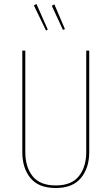

<svg xmlns="http://www.w3.org/2000/svg" viewBox="-20 -935 560 964"><path d="M428 -171Q428 -92 386.5 -41.5Q345 9 260 9Q174 9 133 -41Q92 -91 92 -171V-681H107V-172Q107 -96 144 -50Q181 -4 260 -4Q339 -4 376 -50.5Q413 -97 413 -172V-681H428ZM220 -786 211 -782 150 -908 163 -915ZM306 -789 296 -785 240 -906 253 -913Z"/></svg>

Font: Fira Sans Compressed Hair
Style: Regular
Weight: 100
Width: 1
Designer: bBox Type GmbH & Carrois Corporate GbR & Edenspiekermann AG
Foundry: bBox Type GmbH & Carrois Corporate GbR & Edenspiekermann AG
Version: Version 4.301